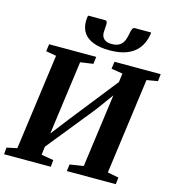

<svg xmlns="http://www.w3.org/2000/svg" viewBox="-137 -1095 1099 1210"><g transform="rotate(15 412.0 -490.5)"><path d="M1.5 0 5.5 -44.5 72.5 -58.5 157.5 -684 90 -696 96.5 -743H404L398 -696L314.5 -684L241 -142.5L212.5 -154.5L341 -320.5L621 -675L575 -566.5L590.5 -684L516.5 -696L523 -743H824.5L819.5 -696L747.5 -684L663 -58.5L735.5 -44.5L730.5 0H411L417 -44.5L506 -58.5L578.5 -592L606.5 -585.5L489.5 -425L197.5 -62.5L241 -139.5L231 -58.5L310.5 -44.5L306.5 0ZM397.5 -981Q407.5 -981 410.2 -973.5Q413 -966 412.5 -955.5Q412.5 -945 411 -930.2Q409.5 -915.5 409.5 -905.5Q409 -878.5 425.5 -862.5Q442 -846.5 475.5 -846.5Q511.5 -846.5 530.2 -860.8Q549 -875 557 -897Q565 -919 568.5 -942Q571 -957 576 -969Q581 -981 592.5 -981H698Q698 -977 697.8 -972.8Q697.5 -968.5 696.5 -963.5Q687 -912 659.5 -876.5Q632 -841 586 -822.8Q540 -804.5 474 -804.5Q411.5 -804.5 368.8 -820.5Q326 -836.5 304.2 -867.8Q282.5 -899 283 -944Q283.5 -952.5 284 -962Q284.5 -971.5 287.5 -981Z"/></g></svg>

Font: Merriweather 36pt ExtraBold
Style: Italic
Weight: 800
Italic angle: -7.8°
Version: Version 2.101